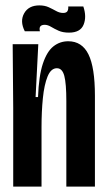

<svg xmlns="http://www.w3.org/2000/svg" viewBox="-20 -692 397 712"><path d="M29 0V-292L27 -528H122L112 -332H121Q124 -411 139 -456Q154 -501 178 -520Q202 -539 233 -539Q284 -539 308 -490.5Q332 -442 332 -337V0H226V-317Q226 -382 218.5 -410.5Q211 -439 191 -439Q169 -439 156.5 -408.5Q144 -378 139 -328Q134 -278 134 -221V0ZM236 -571Q213 -571 197.5 -578Q182 -585 169.5 -592.5Q157 -600 146 -600Q122 -600 128 -576H72Q53 -613 69.5 -642.5Q86 -672 126 -672Q146 -672 161 -665Q176 -658 188.5 -651Q201 -644 214 -644Q226 -644 230 -650.5Q234 -657 233 -668H289Q302 -630 290 -600.5Q278 -571 236 -571Z"/></svg>

Font: Bricolage Grotesque 96pt Condensed Medium
Style: Regular
Weight: 500
Width: 3
Designer: Mathieu Triay
Foundry: Atelier Triay
Version: Version 1.001; ttfautohint (v1.8.4.7-5d5b);gftools[0.9.33.de